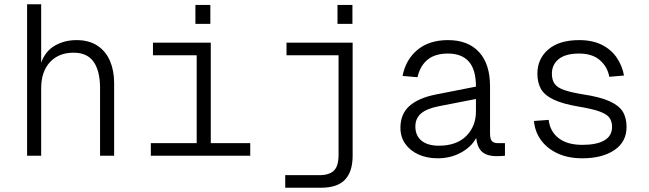

<svg xmlns="http://www.w3.org/2000/svg" viewBox="-20 -730 3040 900"><path d="M107 0V-710H173V-436Q192 -490 237 -516Q282 -542 339 -542Q397 -542 436.5 -516Q476 -490 495.5 -444.5Q515 -399 515 -341V0H449V-317Q449 -397 419 -440Q389 -483 325 -483Q255 -483 214 -438.5Q173 -394 173 -316V0Z M687 0V-59H902V-471H697V-530H968V-59H1153V0ZM896 -618V-707H966V-618Z M1317 150V91H1477Q1523 91 1545 70Q1567 49 1567 -4V-471H1323V-530H1633V0Q1633 74 1597.5 112Q1562 150 1484 150ZM1562 -618V-707H1632V-618Z M2031 12Q1981 12 1941.5 -6Q1902 -24 1879.5 -56Q1857 -88 1857 -131Q1857 -196 1899.5 -233.5Q1942 -271 2023 -287L2211 -324Q2211 -404 2177.5 -441.5Q2144 -479 2080 -479Q2019 -479 1984 -450Q1949 -421 1937 -368L1867 -374Q1882 -451 1937 -496.5Q1992 -542 2080 -542Q2174 -542 2225.5 -486Q2277 -430 2277 -326V-105Q2277 -78 2286 -68.5Q2295 -59 2314 -59H2347V0Q2341 1 2329 1.5Q2317 2 2306 2Q2265 2 2241.5 -17Q2218 -36 2212 -83Q2190 -42 2141.5 -15Q2093 12 2031 12ZM2037 -47Q2120 -47 2165.5 -92.5Q2211 -138 2211 -208V-266L2037 -232Q1980 -221 1953.5 -198Q1927 -175 1927 -137Q1927 -94 1956 -70.5Q1985 -47 2037 -47Z M2710 12Q2642 12 2592.5 -11.5Q2543 -35 2515 -74.5Q2487 -114 2483 -163L2552 -168Q2558 -114 2598.5 -82.5Q2639 -51 2710 -51Q2777 -51 2813 -72Q2849 -93 2849 -135Q2849 -160 2837.5 -177Q2826 -194 2793 -206.5Q2760 -219 2694 -230Q2617 -243 2574.5 -263.5Q2532 -284 2515.5 -313.5Q2499 -343 2499 -385Q2499 -454 2550 -498Q2601 -542 2695 -542Q2758 -542 2802 -519.5Q2846 -497 2871.5 -459Q2897 -421 2905 -376L2836 -370Q2828 -416 2792.5 -447.5Q2757 -479 2694 -479Q2631 -479 2599 -453Q2567 -427 2567 -385Q2567 -355 2580 -337Q2593 -319 2624.5 -308Q2656 -297 2711 -288Q2791 -276 2836 -256Q2881 -236 2899 -207Q2917 -178 2917 -135Q2917 -65 2860 -26.5Q2803 12 2710 12Z"/></svg>

Font: Geist Mono Light
Style: Regular
Weight: 300
Monospace: yes
Designer: Basement.studio, Andrés Briganti, Mateo Zaragoza
Foundry: Basement.studio, Vercel, Andrés Briganti, Guido Ferreyra, Mateo Zaragoza
Version: Version 1.500; ttfautohint (v1.8.4.7-5d5b)